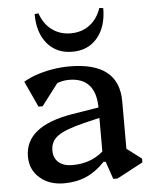

<svg xmlns="http://www.w3.org/2000/svg" viewBox="-53 -786 672 843"><g transform="rotate(-5 282.5 -364.5)"><path d="M412 12.2 385.2 -65.9H374.7V-302.9Q374.7 -370.1 344.9 -404Q315.1 -438 256 -438Q224.9 -438 196.5 -425.2Q168.1 -412.4 150 -389.9L154.9 -473.5H238.2L130.9 -332.6H112.6L59.8 -446.9Q86.2 -462.5 119.3 -473.5Q152.5 -484.5 189.3 -490.6Q226.1 -496.7 262.9 -496.7Q371.9 -496.7 426.4 -453.5Q480.9 -410.3 480.9 -323.4V-85.3L439.5 -146.1L545.6 -65.5V-48.9L430.8 12.2ZM195.6 12.7Q130.4 12.7 88.8 -23.7Q47.2 -60.2 47.2 -117.9Q47.2 -252 257.1 -286.8L408.6 -311.3V-268.2L302 -242.4Q221.3 -222.5 188.9 -199.1Q156.5 -175.8 156.5 -134.8Q156.5 -101.6 178.5 -82.7Q200.5 -63.8 238.9 -63.8Q330.6 -63.8 389.7 -126.1V-65.9H375.6Q337.7 -25.6 294.1 -6.5Q250.4 12.7 195.6 12.7ZM282.3 -559.6Q212.8 -559.6 171.9 -608Q131 -656.3 131 -738.7L148.1 -740.7Q164.3 -693 199.6 -666.9Q234.8 -640.8 282.2 -640.8Q330.4 -640.8 365.2 -666.9Q400.1 -693 416.4 -740.7L433.5 -738.6Q433.5 -656.3 392.6 -608Q351.8 -559.6 282.3 -559.6Z"/></g></svg>

Font: Platypi Light
Style: Regular
Weight: 300
Designer: David Sargent
Foundry: Bolt Cutter Type
Version: Version 1.200